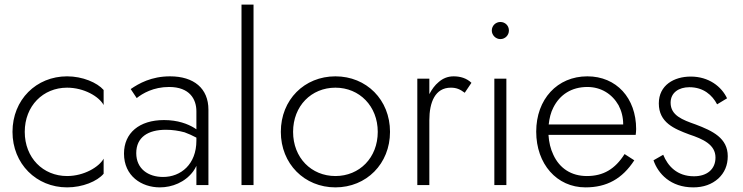

<svg xmlns="http://www.w3.org/2000/svg" viewBox="-20 -800 3212 830"><path d="M87 -230C87 -342 166 -421 270 -421C343 -421 408 -383 428 -346V-411C400 -443 337 -470 270 -470C137 -470 34 -369 34 -230C34 -92 137 10 270 10C337 10 400 -16 428 -49V-114C408 -78 343 -39 270 -39C166 -39 87 -118 87 -230Z M571 -376C596 -396 643 -424 711 -424C800 -424 829 -371 829 -319V-241C826 -243 823 -245 820 -247C792 -264 749 -281 689 -281C582 -281 516 -225 516 -136C516 -39 592 10 671 10C724 10 780 -12 815 -59C820 -66 825 -74 829 -83V0H881V-326C881 -418 818 -470 715 -470C634 -470 580 -439 545 -415ZM569 -138C569 -207 620 -239 697 -239C725 -239 752 -235 778 -228C795 -222 812 -214 829 -205V-192C829 -90 762 -35 685 -35C621 -35 569 -70 569 -138Z M1024 -780V0H1076V-780Z M1194 -230C1194 -92 1296 10 1430 10C1564 10 1666 -92 1666 -230C1666 -369 1564 -470 1430 -470C1296 -470 1194 -369 1194 -230ZM1247 -230C1247 -342 1326 -421 1430 -421C1534 -421 1613 -341 1613 -230C1613 -118 1534 -39 1430 -39C1326 -39 1247 -118 1247 -230Z M1836 -460H1784V0H1836V-280C1836 -358 1861 -421 1929 -421C1953 -421 1969 -414 1989 -399L2018 -442C1997 -462 1970 -470 1941 -470C1917 -470 1895 -462 1876 -445C1860 -432 1847 -414 1836 -393Z M2106 -668C2106 -648 2123 -631 2143 -631C2164 -631 2180 -648 2180 -668C2180 -689 2164 -705 2143 -705C2123 -705 2106 -689 2106 -668ZM2117 -460V0H2169V-460Z M2511 10C2603 10 2670 -27 2722 -107L2680 -134C2639 -69 2588 -39 2517 -39C2450 -39 2399 -72 2372 -131C2360 -156 2353 -185 2351 -217H2728C2729 -224 2730 -234 2730 -242C2730 -376 2645 -470 2519 -470C2389 -470 2298 -371 2298 -231C2298 -91 2387 10 2511 10ZM2352 -262C2355 -289 2361 -314 2372 -335C2400 -391 2451 -424 2519 -424C2578 -424 2626 -394 2654 -345C2667 -320 2674 -293 2674 -262Z M2847 -131 2805 -107C2825 -49 2879 10 2977 10C3021 10 3057 -3 3085 -28C3112 -53 3126 -85 3126 -125C3126 -203 3061 -234 2987 -262C2930 -282 2879 -301 2879 -356C2879 -400 2915 -423 2960 -423C3021 -423 3059 -389 3080 -349L3123 -375C3099 -426 3044 -469 2966 -469C2894 -469 2828 -432 2828 -353C2828 -270 2895 -243 2959 -219C3019 -199 3073 -175 3073 -119C3073 -68 3036 -38 2980 -38C2907 -38 2867 -82 2847 -131Z"/></svg>

Font: Jost Light
Style: Regular
Weight: 300
Version: Version 3.710